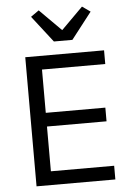

<svg xmlns="http://www.w3.org/2000/svg" viewBox="-62 -988 706 1034"><g transform="rotate(-5 291.5 -471.5)"><path d="M93 0V-698H519V-624H177V-390H499V-316H177V-74H519V0ZM254 -769 143 -912 187 -943 304 -826 421 -943 465 -912 354 -769Z"/></g></svg>

Font: IBM Plex Sans
Style: Regular
Weight: 400
Designer: Mike Abbink, Paul van der Laan, Pieter van Rosmalen
Foundry: Bold Monday
Version: Version 3.005